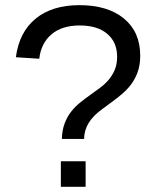

<svg xmlns="http://www.w3.org/2000/svg" viewBox="-20 -718 596 738"><path d="M519 -503.9Q519 -467.3 508.3 -438.5Q497.6 -409.7 477.5 -385.3Q457.5 -360.8 412.1 -327.6L373 -298.8Q337.9 -273.4 320.8 -245.4Q303.7 -217.3 303.2 -184.1H217.8Q218.8 -217.8 228.3 -243.2Q237.8 -268.6 252.9 -288.1Q268.1 -307.6 287.1 -323Q306.2 -338.4 325.7 -352.3Q345.2 -366.2 364 -380.1Q382.8 -394 397.5 -411.1Q412.1 -428.2 421.1 -449.7Q430.2 -471.2 430.2 -500Q430.2 -555.7 392.3 -587.9Q354.5 -620.1 286.1 -620.1Q217.8 -620.1 177.7 -585.9Q137.7 -551.8 130.9 -492.2L41 -498Q53.7 -594.7 117.2 -646.5Q180.7 -698.2 285.2 -698.2Q394 -698.2 456.5 -646.7Q519 -595.2 519 -503.9ZM213.9 0V-98.1H309.1V0Z"/></svg>

Font: Arial
Style: Regular
Weight: 400
Designer: Steve Matteson
Foundry: Ascender Corporation
Version: Version 2.00.3